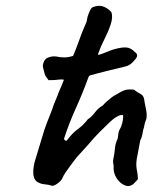

<svg xmlns="http://www.w3.org/2000/svg" viewBox="-20 -675 516 649"><path d="M432 -54Q418 -42 402 -48.5Q386 -55 375 -71.5Q364 -88 364 -106Q365 -113 363 -121.5Q361 -130 364 -142Q367 -156 368.5 -173.5Q370 -191 378 -207Q379 -214 380 -223Q381 -232 385 -238Q389 -244 393 -258.5Q397 -273 396 -286Q385 -287 378 -282Q368 -278 352 -263Q336 -248 316.5 -228.5Q297 -209 279 -187L240 -144Q232 -134 221.5 -120Q211 -106 202.5 -93.5Q194 -81 190 -71Q186 -63 174 -54.5Q162 -46 156 -47Q144 -51 131 -52Q118 -53 106 -60Q93 -69 92.5 -90Q92 -111 99 -134L130 -236Q132 -243 138 -258.5Q144 -274 151 -291.5Q158 -309 162 -322Q167 -335 171.5 -345Q176 -355 178 -362Q186 -380 189 -387.5Q192 -395 196 -405Q193 -407 187.5 -406.5Q182 -406 179 -406Q172 -405 165 -404.5Q158 -404 144 -404Q139 -412 136 -415.5Q133 -419 131 -425.5Q129 -432 125 -449Q124 -455 127.5 -464.5Q131 -474 139 -479Q148 -483 155.5 -484Q163 -485 170 -484Q184 -481 197.5 -481Q211 -481 227 -486Q237 -509 246 -534.5Q255 -560 263 -579Q268 -591 271 -597.5Q274 -604 274 -609Q275 -618 281.5 -633.5Q288 -649 294 -651Q302 -654 310 -655Q318 -656 326 -654Q345 -648 357 -633Q362 -616 354 -592Q346 -568 333 -542.5Q320 -517 312 -494V-489Q326 -493 340 -499Q354 -505 364 -508Q392 -516 407.5 -514.5Q423 -513 436 -499Q451 -489 436 -473Q427 -462 419.5 -457Q412 -452 403 -450Q364 -441 340.5 -435Q317 -429 306 -426Q295 -423 292 -422Q281 -421 279 -414Q259 -359 236.5 -309.5Q214 -260 196 -205Q202 -197 206 -200Q224 -225 243 -238.5Q262 -252 277 -272Q289 -279 301 -295Q313 -311 327 -318Q333 -325 342 -333Q351 -341 359 -347Q367 -353 369 -353Q391 -367 402.5 -370.5Q414 -374 433 -372Q440 -366 446.5 -362.5Q453 -359 459 -355Q464 -351 466 -344.5Q468 -338 469 -328Q471 -317 474 -303Q477 -289 475 -274Q469 -259 468 -251.5Q467 -244 464 -236Q463 -230 461 -219.5Q459 -209 454 -200L442 -136Q440 -122 441 -112Q442 -102 444 -92.5Q446 -83 446 -69Z"/></svg>

Font: Caveat SemiBold
Style: Regular
Weight: 600
Designer: Pablo Impallari
Foundry: Pablo Impallari
Version: Version 2.000